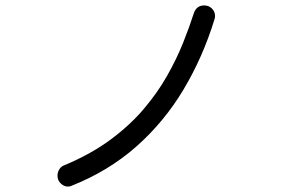

<svg xmlns="http://www.w3.org/2000/svg" viewBox="-20 -708 1040 708"><path d="M244 -23Q238 -20 230 -20Q216 -20 204 -31.5Q192 -43 192 -60Q192 -73 199 -84Q206 -95 218 -99Q314 -139 386 -192Q458 -245 509.5 -305.5Q561 -366 596.5 -429Q632 -492 655.5 -551Q679 -610 695 -660Q705 -688 733 -688Q750 -688 761.5 -676.5Q773 -665 773 -649Q773 -646 772.5 -643Q772 -640 771 -637Q728 -497 656.5 -377.5Q585 -258 482.5 -167.5Q380 -77 244 -23Z"/></svg>

Font: Kiwi Maru
Style: Regular
Weight: 400
Designer: Hiroki-Chan
Version: Version 1.100